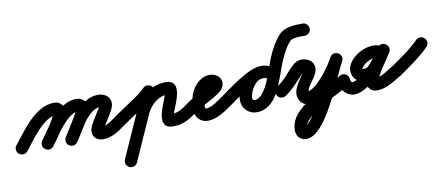

<svg xmlns="http://www.w3.org/2000/svg" viewBox="-123 -907 3609 1564"><g transform="rotate(-10 1681.5 -125.0)"><path d="M-25.8 51.3C-4.1 68.8 27.7 65.4 45.3 43.8C110.2 -36.5 222.6 -206.9 328.9 -206.9C331.5 -206.9 323.6 -207.9 321.2 -209.1C316 -211.7 311.6 -215.7 308.6 -220.7C307.5 -222.5 306.7 -224.4 306.1 -226.4C305.7 -227.5 305.5 -229.7 305.5 -229.1C305.5 -187.6 210.3 -63.2 179.5 -18.8C163.6 4.2 169.3 35.6 192.2 51.5C215.2 67.4 246.6 61.7 262.5 38.8C310.1 -30 406.5 -147.1 406.5 -229.1C406.5 -274.5 374.8 -307.9 328.9 -307.9C170.5 -307.9 57.1 -131.4 -33.3 -19.8C-50.8 1.9 -47.4 33.7 -25.8 51.3ZM262.5 38.8C311.3 -31.6 420.7 -206.3 510.3 -206.3C512.4 -206.3 508.2 -207.2 507.4 -207.7C503 -210.1 499.5 -214.1 497.4 -218.6C495.6 -222.6 495.5 -227.2 495.5 -226.5C495.5 -202.3 395.9 -49.4 374.1 -14.4C359.3 9.2 366.5 40.4 390.2 55.1C413.8 69.9 445 62.7 459.8 39.1C494.7 -17 596.5 -159.9 596.5 -226.5C596.5 -275.5 557.2 -307.3 510.3 -307.3C364.6 -307.3 253.7 -125.8 179.5 -18.8C163.6 4.2 169.3 35.6 192.2 51.5C215.2 67.4 246.6 61.7 262.5 38.8ZM389.8 55.3C413.4 70.1 444.6 62.9 459.4 39.3C505.6 -34.6 593.5 -208.5 690.2 -208.5C693.7 -208.5 696.8 -207.6 700.1 -207.3C703.6 -207 694.6 -211.9 693 -215C692 -217 691.3 -219.1 690.9 -221.2C690.4 -223.8 690.5 -226.2 690.5 -225C690.5 -218.2 668.6 -185.2 662.9 -175.8C662.9 -175.8 662.9 -175.8 662.9 -175.9C662.9 -175.9 662.9 -175.9 662.9 -175.9C648.9 -153.1 634.9 -130.2 620.9 -107.4C620.9 -107.4 620.8 -107.2 620.8 -107.1C620.7 -106.9 620.6 -106.8 620.6 -106.8C604.4 -79.6 587.9 -52.6 587.9 -20C587.9 28.6 628.4 54.7 673.1 54.7C749.7 54.7 810.5 6.3 870.1 -35.7C892.9 -51.8 898.3 -83.3 882.3 -106.1C866.2 -128.9 834.7 -134.3 811.9 -118.3C773 -90.8 723.1 -46.3 673.1 -46.3C667.5 -46.3 683.8 -38.1 687.3 -28.8C688.3 -26 688.9 -17 688.9 -20C688.9 -28.5 703.1 -48 707.4 -55.3C707.4 -55.3 707.3 -55.1 707.2 -54.9C707.2 -54.8 707.1 -54.6 707.1 -54.6C721.1 -77.5 735.1 -100.3 749.1 -123.2C749.1 -123.2 749.1 -123.2 749.1 -123.2C749.1 -123.2 749.1 -123.3 749.1 -123.3C767.6 -153.6 791.5 -188.1 791.5 -225C791.5 -281.2 740.6 -309.5 690.2 -309.5C539.2 -309.5 443.8 -126.2 373.8 -14.3C359 9.4 366.2 40.5 389.8 55.3Z M869.8 -35.5C925 -73.9 981.7 -109.8 1037.3 -147.4C1073.4 -171.8 1107.3 -198 1137.5 -229.6C1156.8 -249.7 1156.1 -281.7 1135.9 -301C1115.8 -320.2 1083.8 -319.5 1064.5 -299.4C1039.3 -273.1 1010.8 -251.4 980.7 -231.1C924.7 -193.2 867.7 -157.1 812.2 -118.5C789.3 -102.5 783.6 -71 799.5 -48.2C815.5 -25.3 847 -19.6 869.8 -35.5ZM1054.9 -285.1C975.6 -107.6 896.2 69.9 816.9 247.4C805.5 272.9 816.9 302.7 842.4 314.1C867.9 325.5 897.7 314.1 909.1 288.6C988.4 111.1 1067.8 -66.4 1147.1 -243.9C1158.5 -269.3 1147.1 -299.2 1121.6 -310.6C1096.1 -322 1066.3 -310.5 1054.9 -285.1ZM1064.1 -58.8C1082.9 -107.5 1113.7 -154.2 1157.2 -184C1185.7 -203.4 1218.5 -214 1253 -214C1261.5 -214 1254.2 -213.2 1250.3 -214.6C1248.8 -215.3 1247.3 -215.9 1245.7 -216.6C1239 -220.6 1234.2 -226.3 1232.1 -233.8C1232 -234 1228.5 -216.7 1227.1 -212C1222.2 -195.4 1215.7 -179.2 1209.4 -163.1C1183.3 -97.3 1121.9 50.5 1251 50.5C1340.4 50.5 1393.6 12.6 1462.1 -35.7C1484.9 -51.8 1490.3 -83.3 1474.3 -106.1C1458.2 -128.9 1426.7 -134.3 1403.9 -118.3C1353.8 -82.9 1316.7 -50.5 1251 -50.5C1250.1 -50.5 1252.9 -50.1 1253.7 -49.8C1260 -47.3 1264.6 -43.5 1268.3 -37.8C1269.1 -36.2 1269.8 -34.7 1270.6 -33.2C1271 -32.1 1271.3 -28.8 1271.4 -29.9C1271.6 -31.5 1271.5 -33.1 1271.8 -34.8C1276.2 -65.9 1291.6 -96.5 1303.2 -125.8C1328.4 -189.3 1369.1 -315 1253 -315C1198.3 -315 1145.5 -298.2 1100.3 -267.4C1039.7 -226.1 996 -163 969.9 -95.2C959.8 -69.1 972.8 -39.9 998.8 -29.9C1024.9 -19.8 1054.1 -32.8 1064.1 -58.8Z M1461.9 -35.6C1520.9 -76.8 1640.1 -127.5 1683.6 -173.4C1698.9 -189.5 1708.5 -209.5 1708.5 -232C1708.5 -280.9 1660.9 -311.5 1616 -311.5C1528.3 -311.5 1462.3 -227.6 1445.6 -148.5C1445.6 -148.4 1445.9 -149.5 1446.2 -150.6C1446.4 -151.7 1446.7 -152.8 1446.7 -152.8C1437.8 -123.8 1431.5 -96.7 1431.5 -66C1431.5 0.8 1469.6 54.5 1541 54.5C1613.6 54.5 1684.1 4.2 1741 -35.6C1763.8 -51.6 1769.4 -83.1 1753.4 -106C1737.4 -128.8 1705.9 -134.4 1683 -118.4C1647.2 -93.3 1587.9 -46.5 1541 -46.5C1530.6 -46.5 1532.5 -51.3 1532.5 -66C1532.5 -86.5 1537.4 -104 1543.3 -123.2C1543.3 -123.3 1543.6 -124.3 1543.9 -125.4C1544.1 -126.4 1544.4 -127.5 1544.4 -127.5C1550.8 -157.7 1578.8 -210.5 1616 -210.5C1618.1 -210.5 1618.3 -209.2 1615.5 -211.8C1612 -215 1609.6 -219.7 1608.4 -224.4C1607.3 -229 1607.5 -232.6 1607.5 -232C1607.6 -233 1607.6 -233.9 1607.7 -234.8C1607.9 -236.7 1608.4 -238.3 1609.1 -240.1C1611.6 -246.9 1585.1 -225.8 1578.7 -222.2C1519.4 -188.7 1460.2 -157.5 1404.1 -118.4C1381.2 -102.5 1375.6 -71 1391.6 -48.1C1407.5 -25.2 1439 -19.6 1461.9 -35.6Z M1670.6 -48.1C1686.5 -25.2 1718 -19.6 1740.9 -35.6C1798.6 -75.8 1977.1 -209.3 2039.3 -209.3C2044.9 -209.3 2070.1 -206.1 2069.9 -203.8C2067.6 -170.3 2091.6 -151.7 2116.8 -149.9C2142 -148.2 2168.3 -163.2 2170.7 -196.8C2176 -273.2 2106.4 -310.3 2039.3 -310.3C1920.4 -310.3 1830.9 -183.5 1823.3 -74.7C1818.3 -3.1 1870.3 55.2 1942.9 55.2C2116.7 55.2 2163.3 -173.4 2215 -300.9C2239 -360.3 2267.4 -420.2 2309.9 -468.7C2331.6 -493.5 2405.4 -490.4 2434 -490.5C2461.9 -490.5 2484.4 -513.2 2484.3 -541.1C2484.2 -569 2461.6 -591.5 2433.7 -591.5C2367 -591.2 2281.6 -589.6 2234 -535.3C2190.8 -486 2159.5 -427.8 2133.6 -368C2100.4 -291.6 2041 -45.8 1942.9 -45.8C1928.9 -45.8 1923.1 -53.9 1924.1 -67.7C1927.9 -122.1 1975.4 -209.3 2039.3 -209.3C2050.7 -209.3 2070 -205.1 2069.9 -203.8C2067.6 -170.3 2091.6 -151.7 2116.8 -149.9C2142 -148.2 2168.3 -163.2 2170.7 -196.8C2176 -273 2106.4 -310.3 2039.3 -310.3C1935.5 -310.3 1768.7 -178 1683.1 -118.4C1660.2 -102.5 1654.6 -71 1670.6 -48.1Z M2197.9 -35.6C2255.3 -75.6 2299.6 -124.3 2345.9 -175.9C2351.1 -181.6 2372 -203.5 2374 -203.5C2387.2 -203.5 2380.2 -199.3 2375.4 -210.4C2374.2 -213.1 2373.5 -221.9 2373.5 -219C2373.5 -188.1 2285.1 -106.4 2285.1 -32C2285.1 18.6 2318.1 62.7 2371.7 62.7C2506 62.7 2642.8 -124.5 2698.9 -234C2714.1 -263.4 2699.8 -289.8 2677.8 -301.6C2655.7 -313.3 2625.9 -310.4 2609.8 -281.5C2553.5 -179.9 2379.5 239.1 2301.8 239.1C2301.1 239.1 2303.4 239.2 2304.1 239.3C2305.6 239.6 2307 240.1 2308.4 240.7C2313.2 242.8 2317.2 246.4 2319.9 250.9C2320.5 252.1 2322.1 256.6 2322.1 256.3C2322.1 140.2 2615.4 33.4 2714 -35.6C2736.8 -51.6 2742.4 -83.1 2726.4 -106C2710.4 -128.8 2678.9 -134.4 2656 -118.4C2515.7 -20.1 2221.1 56 2221.1 256.3C2221.1 303.3 2253.9 340.1 2301.8 340.1C2469.1 340.1 2619.6 -90.6 2698.2 -232.5C2714.2 -261.5 2699.5 -288.1 2677 -300.1C2654.5 -312.1 2624.2 -309.5 2609.1 -280C2574.9 -213.4 2451.4 -38.3 2371.7 -38.3C2371.1 -38.3 2372.8 -38.2 2373.4 -38.1C2382.3 -36.4 2386.1 -24.3 2386.1 -32C2386.1 -87.9 2474.5 -146.6 2474.5 -219C2474.5 -274.1 2424 -304.5 2374 -304.5C2306.5 -304.5 2261 -229.2 2218.8 -185.8C2194.7 -160.9 2168.5 -138.2 2140.1 -118.4C2117.2 -102.5 2111.6 -71 2127.6 -48.1C2143.5 -25.2 2175 -19.6 2197.9 -35.6Z M2685 -127.5C2657.1 -127.5 2634.5 -104.9 2634.5 -77C2634.5 -10.8 2685.7 52.4 2754.9 50.5C2854.9 47.7 2993.5 -90.2 3042.6 -172C3081.6 -237.2 3053.9 -315.7 2970.7 -315.7C2895.3 -315.7 2810.5 -270.8 2769.6 -207.3C2720.2 -130.5 2768.2 -39.5 2860.1 -39.5C2977.4 -39.5 3030.3 -152 3087 -235.5C3105.7 -263.2 3094 -291.2 3072.9 -305.3C3051.8 -319.4 3021.4 -319.6 3003 -291.7C2956.4 -220.9 2816.4 -51.7 2877.2 23.2C2892.6 42.2 2915 50.5 2939 50.5C3013.2 50.5 3081.1 3 3142.8 -33.6C3166.7 -47.8 3174.7 -78.8 3160.4 -102.8C3146.2 -126.7 3115.2 -134.7 3091.2 -120.4C3047.5 -94.5 2990.4 -50.5 2939 -50.5C2926.2 -50.5 2954.4 -46.6 2961.3 -30.5C2965.6 -20.3 2974.2 -57.2 2979.6 -67.6C3010.4 -126.7 3050.7 -180.5 3087.4 -236.1C3105.7 -264 3094.2 -291.9 3073.3 -305.9C3052.4 -319.8 3022.2 -319.9 3003.4 -292.3C2970 -243.1 2924.7 -140.5 2860.1 -140.5C2847.7 -140.5 2847.9 -142.4 2854.6 -152.7C2876.9 -187.4 2929.5 -214.7 2970.7 -214.7C2975.4 -214.7 2963.8 -220.3 2961.2 -226.8C2957.9 -235 2963.2 -236.1 2956 -224C2928.6 -178.3 2805.9 -52 2752.1 -50.5C2741.9 -50.2 2735.5 -69 2735.5 -77C2735.5 -104.9 2712.9 -127.5 2685 -127.5Z M3075.8 -46.4C3092 -23.7 3123.5 -18.3 3146.3 -34.5C3230.9 -94.6 3321 -154.4 3394 -228.6C3413.6 -248.5 3413.3 -280.4 3393.4 -300C3373.5 -319.6 3341.6 -319.3 3322 -299.4C3253.3 -229.6 3167.4 -173.5 3087.7 -116.8C3065 -100.7 3059.7 -69.1 3075.8 -46.4Z"/></g></svg>

Font: FRB American Cursive Guidelines Ultra
Style: Bold Italic
Weight: 1000
Italic angle: -25°
Version: Version 2.0;Modular Font Editor K font №1